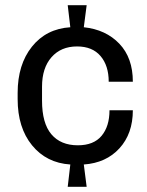

<svg xmlns="http://www.w3.org/2000/svg" viewBox="-20 -713 567 740"><path d="M303 -608Q388 -599 440 -544.5Q492 -490 492 -398H399Q399 -460 367.5 -497Q336 -534 277 -534Q215 -534 178.5 -492.5Q142 -451 142 -379V-325Q142 -238 178 -195.5Q214 -153 280 -153Q341 -153 371.5 -189.5Q402 -226 402 -288H492Q492 -198 440.5 -141.5Q389 -85 303 -79L314 7H241L251 -79Q159 -85 103.5 -153Q48 -221 48 -331V-355Q48 -464 103 -533Q158 -602 251 -608L241 -693H314Z"/></svg>

Font: Chivo
Style: Regular
Weight: 400
Designer: Hector Gatti
Foundry: Omnibus-Type
Version: Version 1.007;PS 001.007;hotconv 1.0.88;makeotf.lib2.5.64775